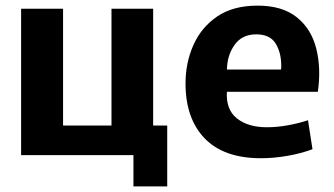

<svg xmlns="http://www.w3.org/2000/svg" viewBox="-20 -551 1186 682"><path d="M55 0V-520H204V-105H376V-520H524V-105H574V111H454V0Z M907 11Q775 11 707 -59.5Q639 -130 639 -255Q639 -328 667 -391Q695 -454 751.5 -492.5Q808 -531 895 -531Q983 -531 1034.5 -489.5Q1086 -448 1103.5 -378Q1121 -308 1109 -225H786Q782 -162 821.5 -130.5Q861 -99 928 -99Q966 -99 1005.5 -106.5Q1045 -114 1074 -124L1090 -21Q1050 -6 1001.5 2.5Q953 11 907 11ZM890 -429Q840 -429 813.5 -392Q787 -355 786 -304H978Q979 -308 979 -311.5Q979 -315 979 -318Q979 -364 959 -396.5Q939 -429 890 -429Z"/></svg>

Font: Murecho SemiBold
Style: Regular
Weight: 600
Designer: Neil Summerour
Foundry: Positype
Version: Version 1.010; ttfautohint (v1.8.3)